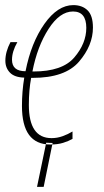

<svg xmlns="http://www.w3.org/2000/svg" viewBox="-20 -556 409 752"><path d="M186 4 151 176H125L161 3ZM107 -276Q126 -374 170 -442.5Q214 -511 266 -511Q318 -511 318 -447Q318 -386 271 -331Q224 -276 111 -276ZM177 10Q206 10 227 3.5Q248 -3 264 -12V-41Q246 -30 225 -22.5Q204 -15 182 -15Q93 -15 93 -145Q93 -203 102 -251H108Q235 -251 289.5 -314.5Q344 -378 344 -448Q344 -495 323 -515.5Q302 -536 267 -536Q206 -536 154 -462.5Q102 -389 80 -277Q27 -277 27 -322Q27 -354 48 -391H21Q1 -353 1 -318Q1 -290 19 -271.5Q37 -253 75 -252Q66 -198 66 -141Q66 10 177 10Z"/></svg>

Font: Noto Sans Display Condensed Thin
Style: Italic
Weight: 250
Width: 3
Italic angle: -12°
Designer: Monotype Design Team
Foundry: Monotype Imaging Inc.
Version: Version 1.900